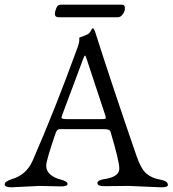

<svg xmlns="http://www.w3.org/2000/svg" viewBox="-22 -797 739 822"><path d="M500 -776.9Q512.2 -777.3 512.7 -763.7Q513.7 -750 503.9 -736.3Q494.1 -722.7 481.9 -723.1H227.1Q222.2 -723.1 217.3 -726.6Q212.9 -730 212.9 -738.3Q212.9 -746.6 218.8 -761.7Q224.6 -776.9 236.8 -776.9ZM241.2 -293.9Q241.2 -287.1 262.2 -287.1H417Q431.2 -287.1 431.2 -292Q431.2 -293.9 429.2 -301.8L350.1 -541Q344.7 -559.1 341.8 -559.1Q338.9 -559.1 333 -542L243.2 -301.8Q241.2 -295.9 241.2 -293.9ZM30.8 -30.8Q90.8 -48.8 117.2 -107.9Q213.4 -328.1 304.2 -578.1Q317.4 -611.3 317.4 -624Q317.4 -636.7 317.9 -636.2Q354 -648.4 359.9 -655.3Q366.2 -662.1 369.1 -668.9Q372.1 -675.8 376 -675.8Q379.9 -675.8 384.8 -662.1Q459 -429.2 563 -127.9Q582 -73.2 605 -53.7Q627.9 -34.2 662.6 -28.3Q697.3 -22.5 696.8 -4.9Q696.8 4.9 668 4.9L528.8 -1L423.8 0Q395 0 395 -13.2Q395 -26.4 428.2 -30.8Q489.3 -40.5 488.8 -76.2Q488.8 -106 451.2 -232.9Q448.2 -244.1 423.8 -244.1H232.9Q221.7 -244.1 215.8 -226.1Q175.8 -109.9 175.8 -87.9Q175.8 -65.9 192.4 -50.8Q209 -35.6 237.8 -28.3Q266.6 -21 267.1 -9.8Q267.1 1.5 237.8 1L147 -1L26.9 4.9Q-2 4.9 -2 -7.8Q-2 -20.5 30.8 -30.8Z"/></svg>

Font: EBGaramond
Style: Regular
Weight: 400
Version: Version 000.012g